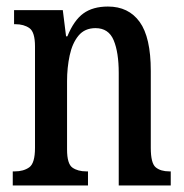

<svg xmlns="http://www.w3.org/2000/svg" viewBox="-20 -567 564 587"><path d="M19 0V-43H25Q52 -43 69.5 -55.5Q87 -68 87 -115V-425Q87 -469 70 -481Q53 -493 27 -493H23V-536H172L182 -456H186Q206 -505 235 -526Q264 -547 310 -547Q373 -547 407 -500Q441 -453 441 -350V-115Q441 -68 456 -55.5Q471 -43 498 -43H502V0H343V-344Q343 -407 327.5 -444Q312 -481 272 -481Q239 -481 220 -458Q201 -435 193 -397.5Q185 -360 185 -319V-110Q185 -66 201.5 -54.5Q218 -43 244 -43H249V0Z"/></svg>

Font: Noto Serif Tamil ExtraCondensed Medium
Style: Regular
Weight: 500
Width: 2
Designer: Indian Type Foundry, Tom Grace, and the Monotype Design Team
Foundry: Monotype Imaging Inc.
Version: Version 2.004; ttfautohint (v1.8.4.7-5d5b)